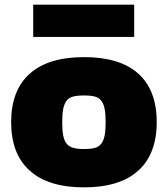

<svg xmlns="http://www.w3.org/2000/svg" viewBox="-20 -796 722 827"><path d="M123 -776H558V-637H123ZM342 11Q188 11 108 -61Q28 -133 28 -270Q28 -407 108 -478.5Q188 -550 342 -550Q496 -550 575.5 -479Q655 -408 655 -270Q655 -133 575.5 -61Q496 11 342 11ZM342 -154Q369 -154 387 -158.5Q405 -163 415.5 -176Q426 -189 430.5 -211.5Q435 -234 435 -270Q435 -306 430.5 -328Q426 -350 415.5 -363Q405 -376 387 -380.5Q369 -385 342 -385Q315 -385 296.5 -380.5Q278 -376 267.5 -363Q257 -350 252.5 -328Q248 -306 248 -270Q248 -234 252.5 -211.5Q257 -189 267.5 -176.5Q278 -164 296.5 -159Q315 -154 342 -154Z"/></svg>

Font: Plata Sans Black
Style: Regular
Weight: 900
Designer: Pablo Impallari, Andres Torresi, & Cristiano Sobral
Foundry: Pablo Impallari, Andres Torresi, & Cristiano Sobral
Version: Version 1.00;December 28, 2019;FontCreator 12.0.0.2547 64-bi